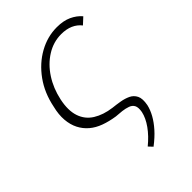

<svg xmlns="http://www.w3.org/2000/svg" viewBox="-187 -493 767 767"><g transform="rotate(-45 197.0 -109.5)"><path d="M216 196 200 179Q233 152 254 122.5Q275 93 281 65Q285 42 279 30.5Q273 19 259 14Q245 9 228.5 7Q212 5 195 4Q162 -1 134.5 -11Q107 -21 87 -38Q67 -55 55 -78.5Q43 -102 40.5 -132.5Q38 -163 47 -199Q60 -264 95 -312.5Q130 -361 178.5 -388Q227 -415 280 -415Q317 -415 343 -403Q369 -391 386 -371L359 -346Q345 -364 323.5 -373.5Q302 -383 273 -383Q229 -383 190.5 -359Q152 -335 125 -293.5Q98 -252 87 -200Q76 -148 88 -112Q100 -76 132 -56Q164 -36 210 -30Q229 -28 250 -24.5Q271 -21 288 -13Q305 -5 313.5 12Q322 29 316 61Q311 83 298.5 105.5Q286 128 266 150.5Q246 173 216 196Z"/></g></svg>

Font: Ysabeau ExtraLight
Style: Italic
Weight: 250
Italic angle: -12°
Version: Version 2.000;gftools[0.9.27.dev2+g8671c4b]